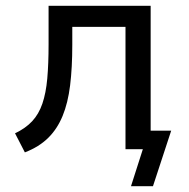

<svg xmlns="http://www.w3.org/2000/svg" viewBox="-20 -516 655 664"><path d="M433 128 474 0H417V-64H572L509 128ZM66 11 32 -55Q68 -72 91 -96.5Q114 -121 126.5 -157.5Q139 -194 143.5 -244.5Q148 -295 148 -363V-496H501V0H414V-423H230V-361Q230 -282 222.5 -221Q215 -160 196.5 -115Q178 -70 146.5 -39Q115 -8 66 11Z"/></svg>

Font: Nunito Sans 7pt SemiCondensed
Style: Regular
Weight: 400
Width: 4
Designer: Vernon Adams
Foundry: Vernon Adams
Version: Version 3.101;gftools[0.9.27]